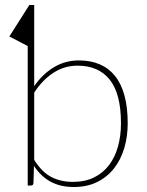

<svg xmlns="http://www.w3.org/2000/svg" viewBox="-20 -743 590 769"><path d="M117 -102.5Q147.5 -54 185.2 -34.2Q223 -14.5 272 -14.5Q320.5 -14.5 356.5 -32.2Q392.5 -50 416.5 -81.5Q440.5 -113 452.5 -156Q464.5 -199 464.5 -249.5Q464.5 -367 419.8 -423.5Q375 -480 290.5 -480Q238 -480 194 -451.5Q150 -423 117 -372ZM117 -398Q150 -446 195.5 -473.5Q241 -501 296 -501Q343 -501 379.2 -485.5Q415.5 -470 440.5 -439Q465.5 -408 478.5 -360.5Q491.5 -313 491.5 -249.5Q491.5 -195.5 477.5 -149Q463.5 -102.5 436.2 -68Q409 -33.5 368.8 -13.8Q328.5 6 275.5 6Q222.5 6 183.2 -15Q144 -36 116 -78.5L114 -9Q113.5 -5.5 111.5 -2.8Q109.5 0 104.5 0H91V-558.5L17.5 -597L97.5 -723H117Z"/></svg>

Font: Lato ExtraLight
Style: Regular
Weight: 275
Designer: Lukasz Dziedzic with Adam Twardoch and Botio Nikoltchev
Foundry: tyPoland Lukasz Dziedzic
Version: Version 2.015; 2015-08-06; http://www.latofonts.com/